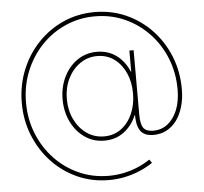

<svg xmlns="http://www.w3.org/2000/svg" viewBox="-59 -764 1077 1016"><g transform="rotate(-5 480.0 -256.0)"><path d="M480 190.4Q390.1 190.4 312.7 155.8Q235.4 121.1 177.5 59.6Q119.6 -2 87.2 -82.8Q54.7 -163.6 54.7 -255.9Q54.7 -348.1 87.2 -429Q119.6 -509.8 177.5 -571Q235.4 -632.3 312.7 -667Q390.1 -701.7 480 -701.7Q569.8 -701.7 647.2 -667Q724.6 -632.3 782.5 -571Q840.3 -509.8 872.6 -429Q904.8 -348.1 904.8 -255.9Q904.8 -205.1 892.6 -163.1Q880.4 -121.1 858.2 -90.6Q835.9 -60.1 804.4 -43.5Q772.9 -26.9 734.9 -26.9Q703.6 -26.9 684.1 -38.6Q664.6 -50.3 655.3 -75.4Q646 -100.6 646 -140.6H644.5Q621.6 -85.9 577.6 -52.7Q533.7 -19.5 473.6 -19.5Q415 -19.5 369.4 -51.3Q323.7 -83 297.6 -136.7Q271.5 -190.4 271.5 -255.9Q271.5 -321.3 297.6 -374.8Q323.7 -428.2 369.4 -459.7Q415 -491.2 473.6 -491.2Q533.7 -491.2 577.6 -458.5Q621.6 -425.8 644.5 -370.1H646V-482.9H668.5V-140.6Q668.5 -89.8 683.3 -69.6Q698.2 -49.3 734.9 -49.3Q779.3 -49.3 812.3 -75.2Q845.2 -101.1 863.8 -147.5Q882.3 -193.8 882.3 -255.9Q882.3 -344.2 851.6 -421.1Q820.8 -498 765.4 -556.2Q710 -614.3 637 -646.7Q564 -679.2 480 -679.2Q396 -679.2 322.8 -646.7Q249.5 -614.3 194.3 -556.2Q139.2 -498 108.2 -421.1Q77.1 -344.2 77.1 -255.9Q77.1 -167 108.2 -90.1Q139.2 -13.2 194.3 44.9Q249.5 103 322.8 135.5Q396 168 480 168Q520.5 168 558.8 160.2Q597.2 152.3 632.8 137.5Q668.5 122.6 700.7 101.1L713.4 119.6Q679.7 142.1 641.6 158Q603.5 173.8 563 182.1Q522.5 190.4 480 190.4ZM473.6 -42Q525.4 -42 564 -70.3Q602.5 -98.6 624 -147Q645.5 -195.3 645.5 -255.9Q645.5 -315.9 624 -364Q602.5 -412.1 563.7 -440.4Q524.9 -468.8 473.6 -468.8Q422.4 -468.8 381.6 -440.2Q340.8 -411.6 317.4 -363.5Q293.9 -315.4 293.9 -255.9Q293.9 -195.8 317.4 -147.5Q340.8 -99.1 381.6 -70.6Q422.4 -42 473.6 -42Z"/></g></svg>

Font: Inter 24pt Thin
Style: Regular
Weight: 250
Designer: Rasmus Andersson
Foundry: rsms
Version: Version 4.001;git-66647c0bb